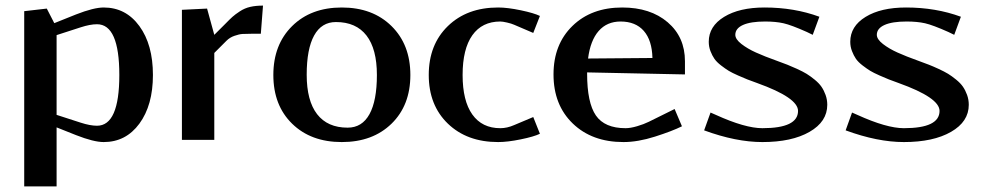

<svg xmlns="http://www.w3.org/2000/svg" viewBox="-20 -502 3529 689"><path d="M66.9 -461.9 147.9 -471.2 174.8 -418.9 252.9 -450.2Q316.4 -475.1 352.1 -475.1Q431.6 -475.1 480.2 -408.4Q528.8 -341.8 528.8 -232.9Q528.8 -124.5 480.2 -58.3Q431.6 7.8 352.1 7.8Q316.4 7.8 252.9 -17.1L183.1 -44.9V167H66.9ZM183.1 -376V-89.8L269 -62Q303.2 -50.8 328.1 -50.8Q408.2 -50.8 408.2 -232.9Q408.2 -415 328.1 -415Q303.2 -415 269 -403.8Z M916 -380.9H883.8Q862.3 -380.9 850.3 -380.1Q838.4 -379.4 821.5 -373.5Q804.7 -367.7 793 -356L749 -312V0H632.8V-466.8L723.1 -471.2L749 -377L787.1 -415Q804.2 -432.6 814 -441.4Q823.7 -450.2 840.8 -461.4Q857.9 -472.7 877.9 -477.3Q897.9 -481.9 923.8 -481.9Z M1227.5 -43.9Q1279.3 -43.9 1305.9 -92.3Q1332.5 -140.6 1332.5 -232.9Q1332.5 -326.2 1295.2 -374.5Q1257.8 -422.9 1185.5 -422.9Q1133.8 -422.9 1107.2 -374.5Q1080.6 -326.2 1080.6 -233.9Q1080.6 -140.6 1117.9 -92.3Q1155.3 -43.9 1227.5 -43.9ZM1028.3 -408.4Q1095.7 -475.1 1206.5 -475.1Q1317.4 -475.1 1385 -408.4Q1452.6 -341.8 1452.6 -232.9Q1452.6 -124 1385 -58.1Q1317.4 7.8 1206.5 7.8Q1095.7 7.8 1028.3 -58.1Q960.9 -124 960.9 -232.9Q960.9 -341.8 1028.3 -408.4Z M1917.5 -444.8 1893.6 -383.8 1825.2 -413.1Q1815.4 -417.5 1799.6 -421.1Q1783.7 -424.8 1775.4 -424.8Q1710 -424.8 1675 -375.5Q1640.1 -326.2 1640.1 -232.9Q1640.1 -140.1 1675 -91.1Q1710 -42 1775.4 -42Q1799.8 -42 1825.2 -53.2L1893.6 -82L1917.5 -22Q1896.5 -11.7 1849.1 -2Q1801.8 7.8 1767.6 7.8Q1655.8 7.8 1587.2 -58.3Q1518.6 -124.5 1518.6 -232.9Q1518.6 -341.8 1587.2 -408.4Q1655.8 -475.1 1767.6 -475.1Q1801.3 -475.1 1848.9 -465.1Q1896.5 -455.1 1917.5 -444.8Z M2090.3 -292 2321.3 -293.9Q2319.8 -357.4 2290.3 -391.1Q2260.7 -424.8 2207 -424.8Q2158.2 -424.8 2128.4 -390.9Q2098.6 -356.9 2090.3 -292ZM2086.9 -242.2V-237.8Q2086.9 -133.3 2118.4 -87.6Q2149.9 -42 2225.1 -42Q2242.2 -42 2266.4 -49.1Q2290.5 -56.2 2308.1 -64.9L2400.9 -110.8L2427.2 -48.8Q2391.6 -31.2 2330.3 -11.7Q2269 7.8 2217.3 7.8Q2104.5 7.8 2035.4 -58.8Q1966.3 -125.5 1966.3 -234.9Q1966.3 -342.8 2034.2 -408.9Q2102.1 -475.1 2212.9 -475.1Q2314 -475.1 2376 -422.1Q2438 -369.1 2438 -282.2V-234.9Z M2506.8 -34.2 2529.8 -98.1 2548.8 -89.8Q2653.8 -42 2715.8 -42Q2843.8 -42 2843.8 -104Q2843.8 -151.4 2696.8 -204.1Q2672.9 -212.9 2661.9 -217Q2650.9 -221.2 2628.9 -231Q2606.9 -240.7 2595.2 -247.8Q2583.5 -254.9 2567.6 -267.1Q2551.8 -279.3 2543.7 -291Q2535.6 -302.7 2529.5 -318.6Q2523.4 -334.5 2523.4 -352.1Q2523.4 -407.7 2578.4 -441.4Q2633.3 -475.1 2723.6 -475.1Q2830.1 -475.1 2920.4 -441.9L2896.5 -377L2875.5 -387.2Q2819.8 -412.1 2791.7 -418.5Q2763.7 -424.8 2725.6 -424.8Q2673.8 -424.8 2646.2 -412.4Q2618.7 -399.9 2618.7 -377Q2618.7 -361.3 2640.6 -344.2Q2662.6 -327.1 2692.9 -313.5Q2723.1 -299.8 2769.5 -283.2Q2792 -274.9 2805.4 -269.8Q2818.8 -264.6 2840.1 -254.9Q2861.3 -245.1 2874.5 -237.1Q2887.7 -229 2903.3 -216.3Q2918.9 -203.6 2927.7 -190.9Q2936.5 -178.2 2942.6 -161.4Q2948.7 -144.5 2948.7 -126Q2948.7 -65.4 2885 -28.8Q2821.3 7.8 2715.8 7.8Q2621.1 7.8 2506.8 -34.2Z M3014.6 -34.2 3037.6 -98.1 3056.6 -89.8Q3161.6 -42 3223.6 -42Q3351.6 -42 3351.6 -104Q3351.6 -151.4 3204.6 -204.1Q3180.7 -212.9 3169.7 -217Q3158.7 -221.2 3136.7 -231Q3114.7 -240.7 3103 -247.8Q3091.3 -254.9 3075.4 -267.1Q3059.6 -279.3 3051.5 -291Q3043.5 -302.7 3037.4 -318.6Q3031.2 -334.5 3031.2 -352.1Q3031.2 -407.7 3086.2 -441.4Q3141.1 -475.1 3231.4 -475.1Q3337.9 -475.1 3428.2 -441.9L3404.3 -377L3383.3 -387.2Q3327.6 -412.1 3299.6 -418.5Q3271.5 -424.8 3233.4 -424.8Q3181.6 -424.8 3154.1 -412.4Q3126.5 -399.9 3126.5 -377Q3126.5 -361.3 3148.4 -344.2Q3170.4 -327.1 3200.7 -313.5Q3231 -299.8 3277.3 -283.2Q3299.8 -274.9 3313.2 -269.8Q3326.7 -264.6 3347.9 -254.9Q3369.1 -245.1 3382.3 -237.1Q3395.5 -229 3411.1 -216.3Q3426.8 -203.6 3435.5 -190.9Q3444.3 -178.2 3450.4 -161.4Q3456.5 -144.5 3456.5 -126Q3456.5 -65.4 3392.8 -28.8Q3329.1 7.8 3223.6 7.8Q3128.9 7.8 3014.6 -34.2Z"/></svg>

Font: Resagokr
Style: Bold
Weight: 600
Designer: gluk
Foundry: gluk
Version: Version 0.95